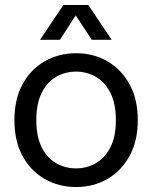

<svg xmlns="http://www.w3.org/2000/svg" viewBox="-20 -740 612 772"><path d="M286 12Q216 12 159.5 -20.5Q103 -53 70.5 -113Q38 -173 38 -257Q38 -341 70.5 -401Q103 -461 159.5 -493.5Q216 -526 286 -526Q356 -526 412 -493.5Q468 -461 501 -401Q534 -341 534 -257Q534 -173 501 -113Q468 -53 412 -20.5Q356 12 286 12ZM286 -63Q329 -63 365.5 -84Q402 -105 424 -148Q446 -191 446 -257Q446 -323 424 -366.5Q402 -410 365.5 -431Q329 -452 286 -452Q242 -452 205.5 -431Q169 -410 147.5 -366.5Q126 -323 126 -257Q126 -191 147.5 -148Q169 -105 205.5 -84Q242 -63 286 -63ZM235 -720H335L429 -580H349L265 -708H304L221 -580H141Z"/></svg>

Font: TikTok Sans 24pt
Style: Regular
Weight: 400
Version: Version 4.000